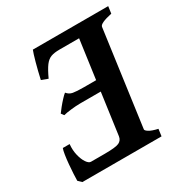

<svg xmlns="http://www.w3.org/2000/svg" viewBox="-146 -731 812 847"><g transform="rotate(-30 260.0 -307.5)"><path d="M99.6 -481.4Q108.9 -523.4 119.6 -562.3Q130.4 -601.1 136.2 -615.2H520L515.1 -579.6Q453.1 -566.4 450.7 -549.8L384.3 -65.9Q383.3 -60.1 397 -51.3Q410.6 -42.5 441.4 -35.6L436.5 0H33.2L16.6 -16.1Q16.6 -28.3 17.8 -50.5Q19 -72.8 21.2 -97.7Q23.4 -122.6 26.6 -143.1Q29.8 -163.6 33.7 -173.3H68.4Q65.4 -143.1 71.8 -116.9Q78.1 -90.8 89.1 -74.7Q100.1 -58.6 110.8 -58.6H180.7Q237.3 -58.6 254.2 -66.7Q271 -74.7 273.9 -94.2L337.9 -556.6H238.3Q211.4 -556.6 194.6 -550.5Q177.7 -544.4 163.8 -525.9Q149.9 -507.3 132.3 -469.2ZM101.6 -309.1Q107.9 -318.4 119.9 -333Q131.8 -347.7 144.3 -361.1Q156.7 -374.5 164.1 -379.9Q175.8 -365.2 193.6 -362.1Q211.4 -358.9 248.5 -358.9H339.4L320.8 -305.2H198.2Q177.7 -305.2 151.9 -302.2Q126 -299.3 111.8 -295.4Z"/></g></svg>

Font: Gentium Plus
Style: Bold Italic
Weight: 700
Italic angle: -8°
Designer: Victor Gaultney, Annie Olsen, Iska Routamaa, Becca Hirsbrunner
Foundry: SIL International
Version: Version 6.101